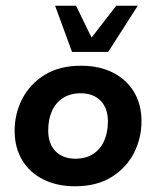

<svg xmlns="http://www.w3.org/2000/svg" viewBox="-20 -639 544 669"><path d="M242 10Q178 10 130.5 -14Q83 -38 57 -81.5Q31 -125 31 -183Q31 -243 57.5 -294.5Q84 -346 135.5 -378Q187 -410 262 -410Q326 -410 373.5 -386Q421 -362 447 -318.5Q473 -275 473 -217Q473 -157 446.5 -105.5Q420 -54 368.5 -22Q317 10 242 10ZM243 -86Q279 -86 304.5 -102.5Q330 -119 343 -148.5Q356 -178 356 -216Q356 -262 330.5 -288Q305 -314 261 -314Q225 -314 199.5 -297.5Q174 -281 161 -252Q148 -223 148 -184Q148 -138 173.5 -112Q199 -86 243 -86ZM231 -458 172 -619H245L299 -508L385 -619H460L357 -458Z"/></svg>

Font: Rokkitt SemiBold
Style: Bold Italic
Weight: 700
Italic angle: -9°
Version: Version 3.103